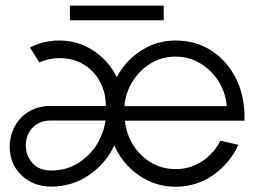

<svg xmlns="http://www.w3.org/2000/svg" viewBox="-20 -660 931 692"><path d="M165 12.5Q100.5 12.5 57.8 -28Q15 -68.5 15 -131.5Q15 -170.5 33 -204Q51 -237.5 84 -257.8Q117 -278 162.5 -278H361.5Q361.5 -325 341 -364.2Q320.5 -403.5 282.8 -427Q245 -450.5 194 -450.5Q156.5 -450.5 122 -435L88 -488.5Q137 -514 193.5 -514Q261 -514 316.2 -477.8Q371.5 -441.5 401 -382Q431.5 -440.5 488 -477.2Q544.5 -514 613 -514Q687 -514 744 -476.2Q801 -438.5 832.5 -373Q864 -307.5 861 -225H430Q435.5 -175.5 460.8 -136Q486 -96.5 525.5 -73.5Q565 -50.5 613.5 -50.5Q665 -50.5 707.2 -77.8Q749.5 -105 774.5 -153L839 -138Q809 -71.5 748.5 -29.2Q688 13 613 13Q539.5 13 480 -28.5Q420.5 -70 392 -136Q362 -71 301 -29.2Q240 12.5 165 12.5ZM428.5 -277.5H797Q793.5 -326 768 -366.5Q742.5 -407 702 -431.5Q661.5 -456 613 -456Q564 -456 524 -432Q484 -408 458.5 -367.8Q433 -327.5 428.5 -277.5ZM165 -45.5Q223.5 -45.5 269 -77Q314.5 -108.5 338 -155.5Q355 -188.5 360.5 -225.5H162.5Q121.5 -225.5 97.2 -199.5Q73 -173.5 73 -135Q73 -100 96.5 -72.8Q120 -45.5 165 -45.5ZM232 -639.5H570V-587H232Z"/></svg>

Font: Urbanist Light
Style: Regular
Weight: 300
Designer: Corey Hu
Foundry: Corey Hu
Version: Version 1.330; ttfautohint (v1.8.4.7-5d5b)